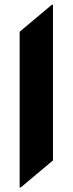

<svg xmlns="http://www.w3.org/2000/svg" viewBox="-20 -777 309 816"><path d="M63.5 19.5V-642.1L200.2 -756.8H205.1V-95.2L68.4 19.5Z"/></svg>

Font: Gothica
Style: Bold
Weight: 700
Designer: Wojciech Kalinowski "wmk69" (wmk69@o2.pl)
Foundry: Wojciech Kalinowski "wmk69" (wmk69@o2.pl)
Version: Version 2.1.0; 2021-05-14